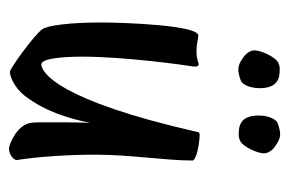

<svg xmlns="http://www.w3.org/2000/svg" viewBox="-128 -501 643 427"><g transform="rotate(90 193.5 -287.5)"><path d="M336 -3C329 -47 324 -112 324 -179C324 -255 337 -335 337 -394C337 -403 297 -410 280 -410C277 -410 274 -409 274 -407C203 -94 141 -58 123 -58C110 -58 106 -106 106 -149C106 -244 125 -379 127 -390C128 -394 128 -397 128 -400C128 -405 126 -408 123 -408C119 -408 113 -403 93 -403C79 -403 64 -407 59 -407C36 -407 30 -242 30 -190C30 -125 36 -73 45 -60C58 -42 132 12 140 12C150 12 175 2 193 -21C227 -65 244 -119 253 -166C252 -134 252 -100 252 -74C252 -57 252 -44 253 -37C255 -5 301 14 310 14C325 14 336 3 336 -3ZM176 -547C175 -577 161 -588 137 -588C132 -588 127 -589 118 -584C107 -578 92 -547 92 -532C92 -522 100 -511 111 -505C118 -500 125 -496 135 -496C141 -496 149 -498 158 -501C172 -506 177 -532 176 -547ZM237 -538C238 -508 252 -497 276 -497C281 -497 286 -496 295 -501C306 -507 321 -538 321 -553C321 -563 313 -574 302 -580C295 -585 288 -589 278 -589C272 -589 264 -587 255 -584C241 -579 236 -553 237 -538Z"/></g></svg>

Font: Oregano
Style: Regular
Weight: 400
Designer: Astigmatic (AOETI)
Foundry: Astigmatic (AOETI)
Version: Version 1.000